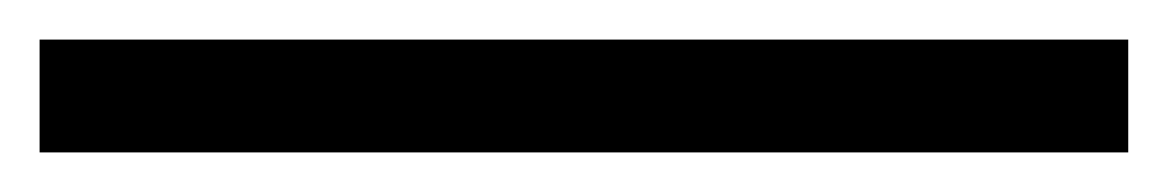

<svg xmlns="http://www.w3.org/2000/svg" viewBox="-20 52 590 97"><path d="M0 129V72H550V129Z"/></svg>

Font: Junicode SmExp
Style: Bold
Weight: 700
Width: 6
Designer: Peter S. Baker
Version: Version 2.205; ttfautohint (v1.8.4)